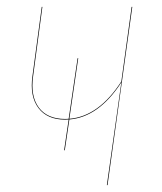

<svg xmlns="http://www.w3.org/2000/svg" viewBox="-20 -537 470 557"><path d="M361.8 -517.1H363.8L292 0H290L332 -297.9Q266.6 -197.3 181.2 -190.4L168 -101.1H166L179.2 -190.4Q177.7 -190.4 174.3 -190.2Q170.9 -189.9 168.9 -189.9Q116.7 -189.9 91.3 -223.9Q65.9 -257.8 74.2 -316.9L101.1 -517.1H103L76.2 -316.9Q67.9 -258.3 92.5 -225.1Q117.2 -191.9 168.9 -191.9Q170.9 -191.9 174.3 -192.1Q177.7 -192.4 179.2 -192.4L205.1 -368.2H207L181.2 -192.4Q266.6 -199.2 332 -300.8Z"/></svg>

Font: Fira Sans Compressed Two
Style: Italic
Weight: 100
Width: 3
Italic angle: -8°
Designer: Carrois Corporate & Edenspiekermann AG
Foundry: Carrois Corporate GbR & Edenspiekermann AG
Version: Version 4.203;PS 004.203;hotconv 1.0.88;makeotf.lib2.5.64775